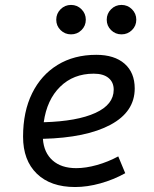

<svg xmlns="http://www.w3.org/2000/svg" viewBox="-20 -750 626 780"><path d="M289.6 -66.9Q328.6 -66.9 373.8 -79.6Q418.9 -92.3 460.4 -114.7L488.8 -46.4Q441.4 -20 387.9 -5.1Q334.5 9.8 285.2 9.8Q185.5 9.8 129.6 -44.4Q73.7 -98.6 73.7 -194.8Q73.7 -296.4 110.4 -370.8Q147 -445.3 213.9 -486.3Q280.8 -527.3 371.1 -527.3Q444.8 -527.3 486.1 -491.2Q527.3 -455.1 527.3 -390.6Q527.3 -295.9 429 -243.2Q330.6 -190.4 154.3 -186Q158.2 -129.9 193.6 -98.4Q229 -66.9 289.6 -66.9ZM157.7 -253.4Q293.5 -257.3 367.7 -291.3Q441.9 -325.2 441.9 -385.7Q441.9 -416 420.9 -433.3Q399.9 -450.7 360.8 -450.7Q278.3 -450.7 224.4 -397.7Q170.4 -344.7 157.7 -253.4ZM268.6 -610.4Q243.7 -610.4 226.1 -627.7Q208.5 -645 208.5 -669.9Q208.5 -694.8 226.1 -712.4Q243.7 -730 268.6 -730Q293.5 -730 311 -712.4Q328.6 -694.8 328.6 -669.9Q328.6 -645 311 -627.7Q293.5 -610.4 268.6 -610.4ZM473.6 -610.4Q448.7 -610.4 431.2 -627.7Q413.6 -645 413.6 -669.9Q413.6 -694.8 431.2 -712.4Q448.7 -730 473.6 -730Q498.5 -730 516.1 -712.4Q533.7 -694.8 533.7 -669.9Q533.7 -645 516.1 -627.7Q498.5 -610.4 473.6 -610.4Z"/></svg>

Font: CaskaydiaCove NFP SemiLight
Style: Italic
Weight: 350
Italic angle: -10°
Designer: Aaron Bell
Foundry: Saja Typeworks
Version: Version 2111.001; VTT 6.35;Nerd Fonts 3.1.1